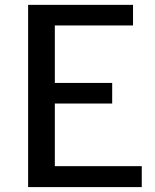

<svg xmlns="http://www.w3.org/2000/svg" viewBox="-20 -763 634 783"><path d="M522.5 -743.2V-659.2H203.6V-424.8H437.5V-340.8H203.6V-85.4H558.1V0H94.7V-743.2Z"/></svg>

Font: Merriweather Sans
Style: Regular
Weight: 400
Designer: Eben Sorkin
Foundry: Eben Sorkin
Version: Version 1.006; ttfautohint (v1.4.1) -l 6 -r 50 -G 0 -x 11 -H